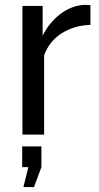

<svg xmlns="http://www.w3.org/2000/svg" viewBox="-20 -546 403 779"><path d="M75 213 95 132H70V48H148V132L118 213ZM347 -445Q281 -443 230.5 -411Q180 -379 159 -322V0H71V-522H153V-401Q180 -455 224 -488.5Q268 -522 318 -526Q328 -526 335 -526Q342 -526 347 -525Z"/></svg>

Font: PTCRaleway Medium
Style: Regular
Weight: 500
Designer: Matt McInerney, Pablo Impallari, Rodrigo Fuenzalida
Foundry: Matt McInerney, Pablo Impallari, Rodrigo Fuenzalida
Version: Version 3.000g; ttfautohint (v1.5) -l 8 -r 28 -G 28 -x 14 -D